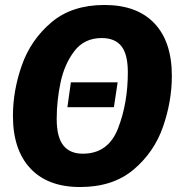

<svg xmlns="http://www.w3.org/2000/svg" viewBox="-20 -733 719 772"><path d="M671 -428Q671 -326 635.5 -223.5Q600 -121 517 -51Q434 19 302 19Q172 19 102 -56Q32 -131 32 -267Q32 -369 68 -471Q104 -573 186.5 -643Q269 -713 400 -713Q531 -713 601 -639Q671 -565 671 -428ZM208 -255Q208 -182 234.5 -148.5Q261 -115 313 -115Q415 -115 454.5 -216.5Q494 -318 494 -442Q494 -515 468 -547.5Q442 -580 389 -580Q319 -580 279 -527.5Q239 -475 223.5 -401.5Q208 -328 208 -255ZM438 -302H251L265 -402H453Z"/></svg>

Font: Trujillo ExtraBold
Style: Italic
Weight: 800
Italic angle: -8°
Designer: Fira Sans original fonts by bBox Type GmbH, Carrois Corporate GbR, & Edenspiekermann AG / Changes by Cristiano Sobral
Foundry: Fira Sans original fonts by bBox Type GmbH, Carrois Corporate GbR, & Edenspiekermann AG / Changes by Cristiano Sobral
Version: Version 4.301;July 28, 2020;FontCreator 13.0.0.2655 64-bit